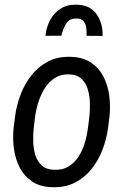

<svg xmlns="http://www.w3.org/2000/svg" viewBox="-20 -777 527 807"><path d="M37.1 -238.8 43.5 -288.6Q49.8 -335.9 67.1 -380.9Q84.5 -425.8 113.3 -461.9Q142.1 -498 182.9 -519Q223.6 -540 277.3 -538.1Q328.1 -536.6 361.8 -514.4Q395.5 -492.2 414.3 -456.1Q433.1 -419.9 439 -376.5Q444.8 -333 440.4 -289.1L434.1 -238.8Q427.7 -191.9 410.4 -146.7Q393.1 -101.6 364 -65.7Q335 -29.8 294.2 -9Q253.4 11.7 200.2 9.8Q148.9 8.8 115.5 -13.7Q82 -36.1 63.2 -72.3Q44.4 -108.4 38.6 -151.9Q32.7 -195.3 37.1 -238.8ZM127.9 -289.1 121.6 -237.8Q119.1 -213.4 119.6 -183.8Q120.1 -154.3 127.9 -127.4Q135.7 -100.6 154.1 -82.8Q172.4 -64.9 205.1 -63.5Q242.2 -61.5 267.8 -77.1Q293.5 -92.8 310.3 -118.9Q327.1 -145 336.4 -176.5Q345.7 -208 349.6 -238.8L356 -289.6Q358.4 -314 357.9 -343.3Q357.4 -372.6 349.6 -399.7Q341.8 -426.8 323.5 -444.8Q305.2 -462.9 272 -464.4Q237.3 -465.8 211.7 -450Q186 -434.1 168.9 -407.2Q151.9 -380.4 141.8 -349.1Q131.8 -317.9 127.9 -289.1ZM411.1 -626 343.8 -626.5Q344.7 -642.1 342.8 -658.9Q340.8 -675.8 331.5 -687.5Q322.3 -699.2 301.8 -699.2Q271 -699.7 257.1 -676.3Q243.2 -652.8 238.3 -627L170.9 -626.5Q174.8 -663.1 190.9 -693.1Q207 -723.1 234.9 -740.7Q262.7 -758.3 302.2 -757.3Q358.9 -756.3 386 -717.3Q413.1 -678.2 411.1 -626Z"/></svg>

Font: Roboto Condensed
Style: Italic
Weight: 400
Italic angle: -12°
Designer: Christian Robertson
Foundry: Google
Version: Version 3.0